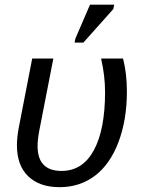

<svg xmlns="http://www.w3.org/2000/svg" viewBox="-20 -773 590 803"><path d="M203.1 -528.3 144 -225.1Q137.2 -189.5 137.2 -162.1Q137.2 -58.1 237.3 -58.1Q325.7 -58.1 372.6 -144.8Q419.4 -231.4 419.4 -388.2Q419.4 -456.1 402.8 -528.3H494.6Q510.7 -466.3 510.7 -390.1Q510.7 -272 475.6 -179Q440.4 -85.9 377.2 -38.1Q314 9.8 229 9.8Q145.5 9.8 98.1 -35.6Q50.8 -81.1 50.8 -165.5Q50.8 -198.7 58.6 -239.7L114.7 -528.3ZM292 -594.7 294.9 -610.8 356.4 -753.4H457.5L454.1 -735.4L328.6 -594.7Z"/></svg>

Font: Liberation Sans
Style: Italic
Weight: 400
Italic angle: -12°
Designer: Steve Matteson
Foundry: Ascender Corporation
Version: Version 2.1.5